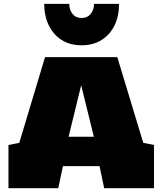

<svg xmlns="http://www.w3.org/2000/svg" viewBox="-20 -987 856 1007"><path d="M24.4 0V-226.6L81.1 -237.8L216.3 -687.5H595.2L731.4 -237.8L787.6 -226.6V0H526.4L502 -115.7H310.1L285.6 0ZM339.8 -270H472.2L405.8 -540ZM407.7 -749.5Q346.2 -749.5 302.5 -777.8Q258.8 -806.2 235.4 -855.2Q211.9 -904.3 211.9 -966.8H343.3Q343.3 -935.5 360.4 -914.1Q377.4 -892.6 408.2 -892.6Q438.5 -892.6 455.8 -914.1Q473.1 -935.5 473.1 -966.8H604.5Q604.5 -903.8 581.1 -854.7Q557.6 -805.7 513.4 -777.6Q469.2 -749.5 407.7 -749.5Z"/></svg>

Font: Holtwood One SC
Style: Regular
Weight: 400
Designer: Vernon Adams
Foundry: Vernon Adams
Version: Version 1.100; ttfautohint (v1.8.4.7-5d5b)